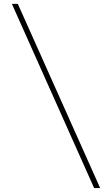

<svg xmlns="http://www.w3.org/2000/svg" viewBox="-20 -800 565 970"><path d="M455.5 150 40 -780.5H70L486 150Z"/></svg>

Font: Bodoni Moda SC 9pt
Style: Bold
Weight: 700
Designer: Owen Earl
Foundry: indestructible type
Version: Version 2.005